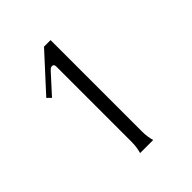

<svg xmlns="http://www.w3.org/2000/svg" viewBox="-199 -839 961 961"><g transform="rotate(-45 281.0 -358.5)"><path d="M98.6 -527.3 272 -716.8H318.4V-70.3Q318.4 -32.7 328.1 0H235.4Q245.1 -32.7 245.1 -70.3V-602.5Q245.1 -620.1 231.9 -620.1Q224.6 -620.1 218.8 -615.5Q212.9 -610.8 203.6 -600.1L119.1 -507.3Z"/></g></svg>

Font: Theano Old Style
Style: Regular
Weight: 400
Designer: Alexey Kryukov
Version: Version 2.00